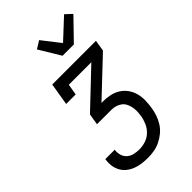

<svg xmlns="http://www.w3.org/2000/svg" viewBox="-290 -1085 1180 1180"><g transform="rotate(-45 300.0 -494.5)"><path d="M258 0Q231 0 205 -3.5Q179 -7 155.5 -16Q132 -25 112.5 -40.5Q93 -56 81 -78Q69 -100 65.5 -125.5Q62 -151 66 -178L67 -180H149L148 -179Q145 -156 151.5 -134Q158 -112 174.5 -98Q191 -84 213 -79Q235 -74 258 -74Q285 -74 312.5 -83Q340 -92 361 -112.5Q382 -133 393.5 -159.5Q405 -186 409 -213Q412 -232 412.5 -251Q413 -270 409 -288Q405 -306 397 -321.5Q389 -337 374.5 -347.5Q360 -358 342.5 -363Q325 -368 306 -368H182L194 -441L427 -662H231L219 -590H136L160 -735H540L528 -662L294 -441H305Q337 -441 366.5 -435Q396 -429 421 -413.5Q446 -398 463 -374.5Q480 -351 488 -322.5Q496 -294 495.5 -263Q495 -232 490 -201Q486 -174 477 -147.5Q468 -121 452.5 -96.5Q437 -72 414 -53Q391 -34 365 -21.5Q339 -9 312 -4.5Q285 0 258 0ZM330 -815 246 -954 296 -985 387 -868 517 -989 559 -950 428 -815Z"/></g></svg>

Font: Iosevka Plex Etoile
Style: Italic
Weight: 400
Italic angle: -9°
Designer: Belleve Invis
Foundry: Belleve Invis
Version: Version 25.1.1; ttfautohint (v1.8.4)